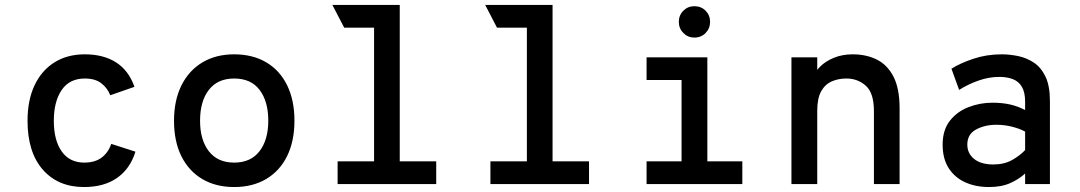

<svg xmlns="http://www.w3.org/2000/svg" viewBox="-20 -742 4352 774"><path d="M318.5 12Q214 12 152.5 -58.2Q91 -128.5 91 -255Q91 -338.5 119.5 -398.5Q148 -458.5 199.8 -490.8Q251.5 -523 322 -523Q396.5 -523 447.5 -490.8Q498.5 -458.5 522 -392L424.5 -358Q413 -387.5 388.2 -406.5Q363.5 -425.5 322 -425.5Q260 -425.5 228.5 -379Q197 -332.5 197 -255Q197 -176.5 228.8 -131.5Q260.5 -86.5 320 -86.5Q362 -86.5 389 -106.2Q416 -126 428.5 -162L526 -130.5Q504.5 -61.5 452 -24.8Q399.5 12 318.5 12Z M924 12Q850 12 795.5 -20.2Q741 -52.5 711.2 -112.2Q681.5 -172 681.5 -255Q681.5 -337 711.2 -397.2Q741 -457.5 795.5 -490.2Q850 -523 924 -523Q998.5 -523 1053.2 -490.8Q1108 -458.5 1137.5 -398.2Q1167 -338 1167 -255.5Q1167 -173 1137.5 -113Q1108 -53 1053.2 -20.5Q998.5 12 924 12ZM924 -86.5Q990.5 -86.5 1026 -132.2Q1061.5 -178 1061.5 -255.5Q1061.5 -333 1026.8 -379.2Q992 -425.5 924 -425.5Q857.5 -425.5 822 -379.8Q786.5 -334 786.5 -255Q786.5 -178 822 -132.2Q857.5 -86.5 924 -86.5Z M1488 0V-713.5L1591.5 -722V0ZM1341 0V-91.5H1738.5V0ZM1367.5 -630.5 1320 -722H1591.5L1582.5 -630.5Z M2104 0V-713.5L2207.5 -722V0ZM1957 0V-91.5H2354.5V0ZM1983.5 -630.5 1936 -722H2207.5L2198.5 -630.5Z M2727.5 -5V-511H2831.5V-5ZM2586.5 0V-91.5H2972.5V0ZM2586.5 -419.5V-511H2792.5V-419.5ZM2779 -590.5Q2753 -590.5 2734.8 -609Q2716.5 -627.5 2716.5 -654Q2716.5 -680.5 2734.8 -698.8Q2753 -717 2779 -717Q2806.5 -717 2824.5 -698.8Q2842.5 -680.5 2842.5 -654Q2842.5 -627.5 2824.5 -609Q2806.5 -590.5 2779 -590.5Z M3170.5 0V-511H3274.5V-398.5L3260 -427Q3264 -451.5 3285.8 -473.2Q3307.5 -495 3341.5 -509Q3375.5 -523 3417.5 -523Q3472 -523 3514.8 -501.8Q3557.5 -480.5 3582 -432.8Q3606.5 -385 3606.5 -305V0H3503V-294Q3503 -367 3470.5 -396.2Q3438 -425.5 3392 -425.5Q3359.5 -425.5 3332.8 -413.8Q3306 -402 3290.2 -373.8Q3274.5 -345.5 3274.5 -296V0Z M3967 12Q3913.5 12 3871.2 -7Q3829 -26 3804.5 -64Q3780 -102 3780 -159Q3780 -218 3809.2 -255.2Q3838.5 -292.5 3884.5 -310.2Q3930.5 -328 3981 -328Q4019.5 -328 4051 -321Q4082.5 -314 4112.5 -298.5V-332Q4112.5 -370 4099.5 -392Q4086.5 -414 4063 -423Q4039.5 -432 4008.5 -432Q3966.5 -432 3924 -417Q3881.5 -402 3846.5 -379.5L3815.5 -465Q3851 -487.5 3904.2 -505.2Q3957.5 -523 4018 -523Q4050 -523 4084.2 -516Q4118.5 -509 4147.8 -489.5Q4177 -470 4194.8 -432.8Q4212.5 -395.5 4212.5 -335V0H4112.5V-42.5Q4089 -20.5 4053.2 -4.2Q4017.5 12 3967 12ZM3984.5 -79Q4028.5 -79 4060.2 -97Q4092 -115 4112.5 -137V-211.5Q4090.5 -223.5 4060 -231.2Q4029.5 -239 3996.5 -239Q3950 -239 3914.8 -220Q3879.5 -201 3879.5 -159Q3879.5 -123.5 3907 -101.2Q3934.5 -79 3984.5 -79Z"/></svg>

Font: Overpass Mono Light SemiBold
Style: Regular
Weight: 600
Monospace: yes
Version: Version 4.000